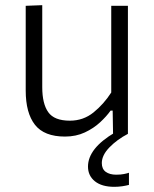

<svg xmlns="http://www.w3.org/2000/svg" viewBox="-20 -518 596 743"><path d="M231.5 10.5Q151 10.5 115.2 -35.2Q79.5 -81 79.5 -167.5V-495.5L143.5 -498V-180.5Q143.5 -116.5 166.8 -83.8Q190 -51 250.5 -51Q302.5 -51 342 -83Q381.5 -115 410.5 -160V-495.5H475V0H417.5L416 -90H408Q392.5 -68 367.5 -44.8Q342.5 -21.5 308.2 -5.5Q274 10.5 231.5 10.5ZM422.5 205Q374 205 347.2 183.5Q320.5 162 320.5 126.5Q320.5 56 425 -5.5V-20.5L459 -23L475 0Q433.5 21.5 403.8 52Q374 82.5 374 113Q374 136 389.2 147Q404.5 158 429.5 158Q447 158 459.5 155.5Q472 153 479 150.5V197.5Q468 200.5 452.8 202.8Q437.5 205 422.5 205Z"/></svg>

Font: Heraclito Light
Style: Regular
Weight: 300
Designer: Kostas Bartsokas (font) & Cristiano Sobral (main changes)
Foundry: Kostas Bartsokas (font) & Cristiano Sobral (main changes)
Version: Version 1.00;July 8, 2020;FontCreator 13.0.0.2655 64-bit